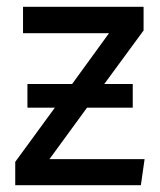

<svg xmlns="http://www.w3.org/2000/svg" viewBox="-20 -547 472 567"><path d="M407 -77 396 0H25V-69L142 -229H61V-299H193L302 -449H48V-527H404V-457L288 -299H372V-229H237L126 -77Z"/></svg>

Font: Fira Sans
Style: Regular
Weight: 400
Designer: bBox Type GmbH & Carrois Corporate GbR & Edenspiekermann AG
Foundry: bBox Type GmbH & Carrois Corporate GbR & Edenspiekermann AG
Version: Version 4.301